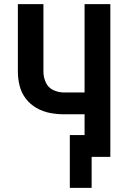

<svg xmlns="http://www.w3.org/2000/svg" viewBox="-20 -755 616 924"><path d="M316 149H421V0H511V-735H387V-310H288Q261 -310 236.5 -321.5Q212 -333 200.5 -358Q189 -383 189 -410V-735H66V-410Q66 -376 74.5 -342Q83 -308 104 -280.5Q125 -253 155.5 -235.5Q186 -218 220 -211.5Q254 -205 288 -205H387V-105H316Z"/></svg>

Font: Iosevka Sparkle
Style: Bold
Weight: 700
Designer: Belleve Invis
Foundry: Belleve Invis
Version: Version 4.5.0; ttfautohint (v1.8.3)